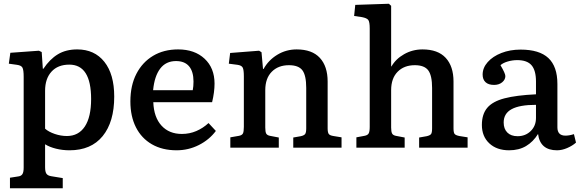

<svg xmlns="http://www.w3.org/2000/svg" viewBox="-20 -786 3089 1022"><path d="M33 216V160L78 153Q93 151 99.5 140.5Q106 130 106 106V-377Q106 -414 99.5 -426Q93 -438 70 -441L27 -447L35 -505L187 -516L202 -509L208 -420H211Q245 -471 288 -497Q331 -523 391 -523Q483 -523 535.5 -457Q588 -391 588 -272Q588 -137 526.5 -61.5Q465 14 350 14Q313 14 278.5 5.5Q244 -3 220 -18V104Q220 128 227 138.5Q234 149 253 152L314 162V216ZM336 -62Q398 -62 431.5 -112.5Q465 -163 465 -259Q465 -442 349 -442Q288 -442 254 -404.5Q220 -367 220 -303V-101Q239 -84 271.5 -73Q304 -62 336 -62Z M920 14Q844 14 788.5 -18Q733 -50 703.5 -108.5Q674 -167 674 -246Q674 -331 706 -393Q738 -455 795 -489Q852 -523 928 -523Q1016 -523 1069 -473.5Q1122 -424 1122 -341Q1122 -296 1109 -242H796Q799 -162 839.5 -117.5Q880 -73 948 -73Q989 -73 1025 -88.5Q1061 -104 1090 -131L1129 -89Q1094 -42 1038.5 -14Q983 14 920 14ZM795 -306H1006Q1010 -326 1010 -352Q1010 -405 986.5 -433Q963 -461 917 -461Q863 -461 832.5 -420.5Q802 -380 795 -306Z M1206 0V-55L1252 -63Q1268 -66 1273 -75.5Q1278 -85 1278 -111V-380Q1278 -414 1272 -426Q1266 -438 1244 -441L1198 -447L1205 -504L1359 -516L1372 -508L1380 -419H1383Q1409 -466 1456 -494.5Q1503 -523 1559 -523Q1641 -523 1682.5 -478Q1724 -433 1724 -352V-103Q1724 -82 1729.5 -73.5Q1735 -65 1755 -62L1798 -55V0H1541V-54L1581 -61Q1599 -65 1604.5 -73Q1610 -81 1610 -103V-318Q1610 -385 1589.5 -412Q1569 -439 1518 -439Q1461 -439 1426.5 -404Q1392 -369 1392 -306V-107Q1392 -84 1397 -75Q1402 -66 1417 -63L1464 -54V0Z M1877 0V-55L1920 -63Q1937 -66 1942.5 -76Q1948 -86 1948 -111V-634Q1948 -669 1940.5 -679.5Q1933 -690 1906 -695L1865 -701L1871 -760L2050 -766L2062 -755V-438L2063 -431Q2086 -472 2131 -497.5Q2176 -523 2229 -523Q2311 -523 2352.5 -478Q2394 -433 2394 -352V-103Q2394 -81 2399.5 -73.5Q2405 -66 2425 -62L2469 -55V0H2211V-54L2251 -61Q2269 -65 2274.5 -72.5Q2280 -80 2280 -103V-318Q2280 -384 2259.5 -411.5Q2239 -439 2188 -439Q2131 -439 2096.5 -404Q2062 -369 2062 -306V-107Q2062 -85 2067 -75.5Q2072 -66 2087 -63L2134 -54V0Z M2690 14Q2624 14 2584.5 -23Q2545 -60 2545 -121Q2545 -178 2573.5 -212Q2602 -246 2665 -262.5Q2728 -279 2833 -284V-352Q2833 -411 2809.5 -438.5Q2786 -466 2733 -466Q2707 -466 2682 -458.5Q2657 -451 2644 -439Q2670 -395 2670 -381Q2670 -362 2653 -348Q2636 -334 2610 -334Q2580 -334 2564.5 -348.5Q2549 -363 2549 -389Q2549 -425 2576 -455.5Q2603 -486 2649 -504Q2695 -522 2751 -522Q2851 -522 2899 -477Q2947 -432 2947 -339V-108Q2947 -64 2990 -64Q3010 -64 3035 -72L3046 -27Q3027 -10 2999 2Q2971 14 2945 14Q2855 14 2844 -73Q2818 -31 2780 -8.5Q2742 14 2690 14ZM2735 -61Q2777 -61 2805 -88.5Q2833 -116 2833 -158V-228Q2746 -228 2703.5 -205Q2661 -182 2661 -134Q2661 -100 2680.5 -80.5Q2700 -61 2735 -61Z"/></svg>

Font: Literata 12pt Medium
Style: Regular
Weight: 500
Designer: Latin by Veronika Burian and Jose Scaglione. Greek by Irene Vlachou. Cyrillic by Vera Evstafieva.
Foundry: TypeTogether
Version: Version 3.002